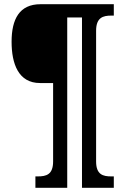

<svg xmlns="http://www.w3.org/2000/svg" viewBox="-20 -780 594 911"><path d="M148 111H299V-697H369V111H520V57H508C469 57 436 49 436 -14V-634C436 -697 469 -706 508 -706H520V-760H172C72 -760 35 -689 35 -582C35 -478 67 -386 170 -386H232V-14C232 49 199 57 159 57H148Z"/></svg>

Font: Noto Serif Sinhala Condensed ExtraBold
Style: Regular
Weight: 800
Width: 3
Designer: Jelle Bosma - Monotype Design Team
Foundry: Monotype Imaging Inc.
Version: Version 2.007